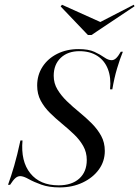

<svg xmlns="http://www.w3.org/2000/svg" viewBox="-20 -793 597 824"><path d="M236.3 11.3Q190.3 11.3 157.7 -0.4Q125 -12.1 102.8 -24.6Q80.6 -37.1 66.9 -37.1Q55.6 -37.1 46 -28.6Q36.3 -20.2 23.4 0H14.5Q28.2 -37.9 41.1 -82.3Q54 -126.6 67.7 -190.3H76.6Q68.5 -100.8 110.1 -49.2Q151.6 2.4 231.5 2.4Q287.9 2.4 320.2 -26.6Q352.4 -55.6 352.4 -106.5Q352.4 -139.5 337.1 -166.5Q321.8 -193.5 297.6 -216.5Q273.4 -239.5 246 -262.1Q218.5 -284.7 194.4 -308.5Q170.2 -332.3 154.8 -360.9Q139.5 -389.5 139.5 -425.8Q139.5 -471 162.5 -506.5Q185.5 -541.9 225.8 -562.1Q266.1 -582.3 316.9 -582.3Q359.7 -582.3 385.1 -570.6Q410.5 -558.9 427.4 -546.8Q444.4 -534.7 458.9 -534.7Q469.4 -534.7 478.6 -543.5Q487.9 -552.4 498.4 -571H507.3Q494.4 -539.5 482.3 -498.8Q470.2 -458.1 462.1 -409.7H452.4Q457.3 -459.7 443.1 -496.4Q429 -533.1 397.6 -553.2Q366.1 -573.4 321 -573.4Q271 -573.4 240.7 -544.8Q210.5 -516.1 210.5 -467.7Q210.5 -435.5 226.6 -408.9Q242.7 -382.3 267.3 -358.5Q291.9 -334.7 320.2 -311.7Q348.4 -288.7 373.4 -263.7Q398.4 -238.7 414.1 -210.1Q429.8 -181.5 429.8 -145.2Q429.8 -100.8 404.4 -65.7Q379 -30.6 335.1 -9.7Q291.1 11.3 236.3 11.3ZM554 -772.6 557.3 -766.1 372.6 -642.7H357.3L240.3 -765.3L246 -772.6L421.8 -693.5L399.2 -692.7Z"/></svg>

Font: Playfair 144pt
Style: Italic
Weight: 400
Italic angle: -15.6°
Designer: Claus Eggers Sørensen
Foundry: Claus Eggers Sørensen
Version: Version 2.001;gftools[0.9.30]